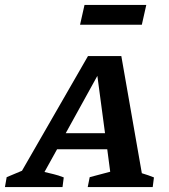

<svg xmlns="http://www.w3.org/2000/svg" viewBox="-69 -757 684 777"><path d="M505 -56Q532 -48 554 -39L549 0H286L294 -40L377 -62L365 -153H162L111 -61Q131 -56 148.5 -52Q166 -48 189 -39L184 0H-49L-42 -40L20 -66L287 -530H422ZM197 -218H356L325 -450ZM255 -657 273 -737H523L505 -657Z"/></svg>

Font: Piazzolla SC SemiBold
Style: Italic
Weight: 600
Italic angle: -11.3°
Designer: Juan Pablo del Peral
Foundry: Huerta Tipografica
Version: Version 1.330